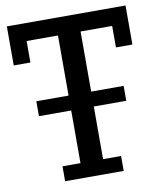

<svg xmlns="http://www.w3.org/2000/svg" viewBox="-82 -796 722 862"><g transform="rotate(-10 278.5 -365.0)"><path d="M84 -552V-650H227V-376H80V-308H227V-68H145V0H412V-68H330V-308H478V-376H330V-650H474V-552H549V-730H8V-552Z"/></g></svg>

Font: Glegoo
Style: Bold
Weight: 700
Version: Version 2.0.1; ttfautohint (v0.9) -r 48 -G 60